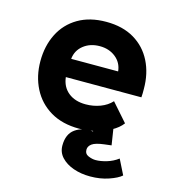

<svg xmlns="http://www.w3.org/2000/svg" viewBox="-105 -569 782 869"><g transform="rotate(15 286.5 -134.5)"><path d="M413 -144 487 -60Q469 -36 436.5 -18.5Q404 -1 366 8Q328 17 292 17Q213 17 157.5 -16Q102 -49 73 -106Q44 -163 44 -233Q44 -305 72.5 -361.5Q101 -418 155.5 -450Q210 -482 287 -482Q364 -482 418 -450Q472 -418 500.5 -361.5Q529 -305 529 -233Q529 -221 529 -212.5Q529 -204 528 -193H174Q179 -148 210.5 -122.5Q242 -97 292 -97Q328 -97 360 -109Q392 -121 413 -144ZM176 -279H396Q392 -319 361.5 -343.5Q331 -368 287 -368Q242 -368 211 -343.5Q180 -319 176 -279ZM396 213Q353 213 317.5 200.5Q282 188 260.5 165Q239 142 239 110Q239 56 273 32Q307 8 357 13L342 -25H442L454 52L421 56Q380 61 364.5 72.5Q349 84 349 100Q349 120 367 127.5Q385 135 401 135Q424 135 452.5 126.5Q481 118 505 100L540 170Q522 186 482.5 199.5Q443 213 396 213Z"/></g></svg>

Font: Kreadon
Style: Bold
Weight: 700
Designer: Reiya WATANABE
Foundry: StudioGnu
Version: Version 1.003; ttfautohint (v1.8.4.7-5d5b);gftools[0.9.32]